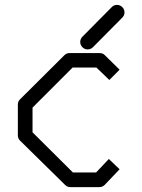

<svg xmlns="http://www.w3.org/2000/svg" viewBox="-20 -814 580 785"><path d="M308 -642Q308 -655 317 -664L437 -785Q446 -794 458 -794Q471 -794 480 -785Q489 -776 489 -763Q489 -751 480 -742L360 -621Q351 -612 338 -612Q326 -612 317 -621Q308 -630 308 -642ZM469 -529 427 -487 374 -538H277L113 -374V-273L278 -109H373L425 -164L469 -122L408 -58Q399 -49 386 -49H266Q255 -49 245 -59L62 -239Q53 -248 53 -260V-386Q53 -399 61 -407L244 -589Q252 -597 265 -597H386Q400 -597 407 -590Z"/></svg>

Font: ibm3270
Style: Regular
Weight: 400
Monospace: yes
Version: Version 2.0.3